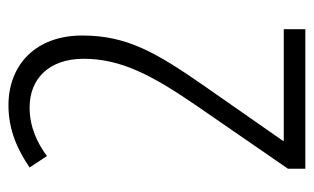

<svg xmlns="http://www.w3.org/2000/svg" viewBox="-164 -671 742 454"><g transform="rotate(-90 207.0 -444.0)"><path d="M365 -93V-144H101V-146L228 -328C311 -447 350 -515 350 -621C350 -730 281 -795 185 -795C126 -795 79 -773 38 -745L65 -704C96 -727 134 -745 180 -745C246 -745 295 -701 295 -617C295 -529 256 -456 188 -356L35 -134V-93Z"/></g></svg>

Font: Noto Sans Kannada UI ExtraCondensed Light
Style: Regular
Weight: 300
Width: 2
Designer: Jelle Bosma - Monotype Design Team
Foundry: Monotype Imaging Inc.
Version: Version 2.005